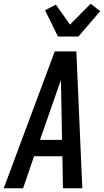

<svg xmlns="http://www.w3.org/2000/svg" viewBox="-37 -1011 558 1031"><path d="M-17 0 257 -735H373L405 0H301L298 -172H146L87 0ZM296 -260 292 -490Q292 -513 291 -535.5Q290 -558 290 -581Q282 -558 274 -535.5Q266 -513 258 -490L178 -260ZM274 -815 205 -956 263 -986 339 -879 450 -991 501 -951 384 -815Z"/></svg>

Font: Iosevka Semibold
Style: Italic
Weight: 600
Italic angle: -9°
Monospace: yes
Designer: Belleve Invis
Foundry: Belleve Invis
Version: Version 32.5.0; ttfautohint (v1.8.4)